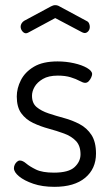

<svg xmlns="http://www.w3.org/2000/svg" viewBox="-20 -717 427 744"><path d="M191 7Q144 7 109 -5Q74 -17 54 -33.5Q34 -50 34 -65Q34 -72 37 -78.5Q40 -85 45.5 -90Q51 -95 57 -95Q68 -95 81.5 -83.5Q95 -72 119.5 -60Q144 -48 189 -48Q246 -48 269 -69.5Q292 -91 292 -119Q292 -152 274.5 -170.5Q257 -189 228.5 -199.5Q200 -210 168.5 -218.5Q137 -227 108.5 -240.5Q80 -254 62.5 -278Q45 -302 45 -343Q45 -375 61 -406.5Q77 -438 111.5 -458.5Q146 -479 203 -479Q236 -479 267 -472Q298 -465 317.5 -453.5Q337 -442 337 -430Q337 -425 333.5 -417Q330 -409 324 -402.5Q318 -396 310 -396Q302 -396 288.5 -403.5Q275 -411 254 -417.5Q233 -424 204 -424Q168 -424 146 -411Q124 -398 114 -380.5Q104 -363 104 -346Q104 -317 122 -302Q140 -287 168.5 -277.5Q197 -268 228.5 -259.5Q260 -251 288.5 -236Q317 -221 334.5 -194Q352 -167 352 -122Q352 -63 310 -28Q268 7 191 7ZM81 -588Q73 -588 66.5 -596Q60 -604 60 -614Q60 -620 63.5 -626Q67 -632 73 -636L177 -692Q186 -697 194 -697Q203 -697 211 -692L315 -636Q322 -633 325 -626.5Q328 -620 328 -613Q328 -603 322 -596Q316 -589 308 -589Q306 -589 303 -590Q300 -591 298 -592L194 -647L90 -591Q88 -590 85.5 -589Q83 -588 81 -588Z"/></svg>

Font: Dosis
Style: Regular
Weight: 400
Designer: EdgarTolentino, PabloImpallari, IginoMarini
Foundry: EdgarTolentino, PabloImpallari, IginoMarini
Version: Version 3.001; ttfautohint (v1.8.2)